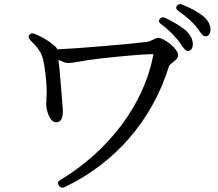

<svg xmlns="http://www.w3.org/2000/svg" viewBox="-20 -845 1040 914"><path d="M260 38C266 48 276 51 287 46C529 -69 705 -273 785 -531C786 -535 797 -544 807 -552C816 -559 828 -569 828 -583C828 -613 760 -665 733 -665C726 -665 716 -660 704 -654C697 -650 687 -646 676 -645C584 -634 346 -614 253 -610C250 -615 248 -619 246 -621C215 -650 182 -668 145 -684C134 -688 126 -687 120 -679C114 -672 115 -663 125 -653C160 -619 176 -595 183 -569C194 -532 200 -466 202 -427C203 -406 202 -392 201 -377V-363C200 -358 200 -353 200 -348C200 -324 215 -263 247 -263C276 -263 280 -293 279 -322C277 -357 269 -452 263 -518C263 -523 262 -526 262 -529C260 -541 259 -552 258 -560C278 -551 291 -545 305 -545C317 -545 336 -548 364 -553C371 -554 380 -555 388 -557C410 -560 434 -564 461 -567C534 -575 658 -587 699 -587C711 -587 711 -587 710 -583C664 -345 498 -128 267 12C255 18 253 27 260 38ZM748 -729C787 -701 809 -674 827 -654C828 -652 830 -650 831 -649C833 -646 835 -644 837 -641C841 -635 844 -631 849 -623C859 -610 866 -602 873 -602C886 -602 898 -613 898 -634C898 -657 887 -678 865 -700C839 -721 806 -741 766 -760C755 -765 746 -762 740 -754C734 -746 737 -736 748 -729ZM830 -792C871 -764 891 -743 909 -724C916 -715 919 -712 923 -706C923 -705 926 -702 925 -703C938 -685 947 -672 958 -672C971 -672 982 -683 982 -704C982 -729 969 -750 944 -771C920 -789 888 -807 848 -823C837 -828 828 -825 822 -817C816 -809 819 -799 830 -792Z"/></svg>

Font: 寒蝉锦书宋 Text
Style: Regular
Weight: 400
Designer: 寒蝉锦书宋{Warren} 思源宋体{Ryoko NISHIZUKA 西塚涼子 (kana & ideographs); Frank Grießhammer (Latin, Greek & Cyrillic); Wenlong ZHANG 
Foundry: Adobe & ChillType
Version: Version 2.000;Glyphs 3.1.1 (3135)